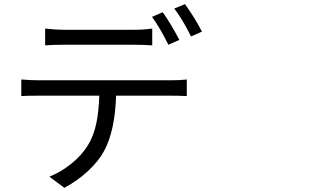

<svg xmlns="http://www.w3.org/2000/svg" viewBox="-20 -852 1540 928"><path d="M291 55.7 218.8 2Q276.4 -21.5 325.7 -61.5Q375 -101.6 403.3 -147.5Q433.6 -195.3 446.3 -259.8Q457 -311.5 460 -389.6H168Q109.4 -389.6 83 -387.7V-467.8Q135.7 -463.9 168 -463.9H806.6Q851.6 -463.9 882.8 -467.8V-387.7Q839.8 -389.6 806.6 -389.6H541Q536.1 -220.7 483.4 -123Q457 -73.2 404.8 -24.9Q352.5 23.4 291 55.7ZM198.2 -632.8V-713.9Q254.9 -708 287.1 -708H625Q673.8 -708 715.8 -713.9V-632.8Q673.8 -635.7 625 -635.7H288.1Q236.3 -635.7 198.2 -632.8ZM793.9 -635.7Q754.9 -714.8 714.8 -770.5L766.6 -793Q810.5 -729.5 846.7 -659.2ZM903.3 -675.8Q862.3 -758.8 822.3 -810.5L874 -832Q921.9 -765.6 956.1 -699.2Z"/></svg>

Font: Bpmf GenYo Gothic R
Style: R
Weight: 400
Foundry: But Ko
Version: Version 1.320